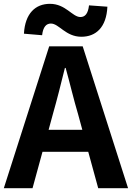

<svg xmlns="http://www.w3.org/2000/svg" viewBox="-24 -983 689 1003"><path d="M401 -791C477 -791 532 -840 537 -948L441 -955C436 -911 420 -894 396 -894C354 -894 319 -963 237 -963C161 -963 107 -913 101 -807L196 -799C201 -843 218 -860 242 -860C284 -860 319 -791 401 -791ZM-4 0H146L198 -190H437L489 0H645L408 -741H233ZM230 -305 252 -386C274 -463 295 -547 315 -628H319C341 -549 361 -463 384 -386L406 -305Z"/></svg>

Font: Noto Sans Mono CJK HK
Style: Bold
Weight: 700
Designer: Ryoko NISHIZUKA 西塚涼子 (kana, bopomofo & ideographs); Paul D. Hunt (Latin, Greek & Cyrillic); Sandoll Communications 산돌커뮤니
Foundry: Adobe
Version: Version 2.004;hotconv 1.0.118;makeotfexe 2.5.65603